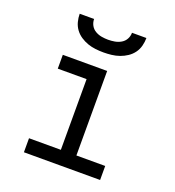

<svg xmlns="http://www.w3.org/2000/svg" viewBox="-134 -846 868 952"><g transform="rotate(20 300.0 -370.0)"><path d="M99 0V-74H267V-447H115V-520H349V-74H501V0ZM300 -600Q279 -600 257.5 -602.5Q236 -605 216 -612Q196 -619 178 -631Q160 -643 147.5 -660Q135 -677 129.5 -698Q124 -719 124 -740H200Q200 -722 208.5 -706.5Q217 -691 232.5 -682Q248 -673 265.5 -670Q283 -667 300 -667Q317 -667 334.5 -670Q352 -673 367.5 -682Q383 -691 391.5 -706.5Q400 -722 400 -740H476Q476 -719 470.5 -698Q465 -677 452.5 -660Q440 -643 422 -631Q404 -619 384 -612Q364 -605 342.5 -602.5Q321 -600 300 -600Z"/></g></svg>

Font: Iosevka Extended
Style: Regular
Weight: 400
Width: 7
Monospace: yes
Designer: Belleve Invis
Foundry: Belleve Invis
Version: Version 32.5.0; ttfautohint (v1.8.4)